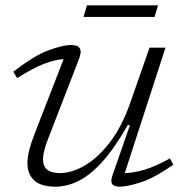

<svg xmlns="http://www.w3.org/2000/svg" viewBox="-20 -691 700 721"><path d="M402.5 -33 468 -221H459.5Q408.5 -131.5 362.2 -81.2Q316 -31 273 -10.5Q230 10 189 10Q133.5 10 108.2 -13.8Q83 -37.5 83 -77.5Q83 -98.5 89.5 -125.8Q96 -153 111.5 -192.5L219 -469Q187.5 -467.5 145 -451.2Q102.5 -435 44.5 -397.5L30 -421.5Q108.5 -482.5 162.5 -502.2Q216.5 -522 246 -522Q272 -522 279.8 -509.2Q287.5 -496.5 275.5 -466.5L160 -168Q141.5 -120.5 141.5 -92Q141.5 -41 205 -41Q249.5 -41 298.8 -69.8Q348 -98.5 392.8 -156.8Q437.5 -215 468.5 -303L541.5 -512H601.5L448.5 -41Q479.5 -41.5 521 -53.2Q562.5 -65 618 -96L631 -72.5Q557.5 -21.5 507 -5.8Q456.5 10 430.5 10Q408 10 401.2 0Q394.5 -10 402.5 -33ZM293.5 -627.5 306.5 -671H573.5L560.5 -627.5Z"/></svg>

Font: Newsreader 6pt Light
Style: Italic
Weight: 300
Italic angle: -17°
Designer: Hugues Gentile
Foundry: Production Type
Version: Version 1.003; ttfautohint (v1.8.3)